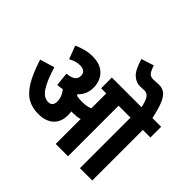

<svg xmlns="http://www.w3.org/2000/svg" viewBox="-203 -1137 1378 1378"><g transform="rotate(45 486.5 -448.0)"><path d="M442 -210Q442 -140 400.5 -101.5Q359 -63 282 -63Q223 -63 176 -89Q129 -115 90.5 -178Q52 -241 18 -349L129 -382Q160 -278 194 -226Q228 -174 273 -174Q296 -174 307 -187Q318 -200 318 -222Q318 -250 308.5 -272.5Q299 -295 283 -314Q259 -309 233 -307L223 -411Q267 -415 287.5 -430.5Q308 -446 308 -473Q308 -498 292.5 -510.5Q277 -523 250 -523Q209 -523 163 -498L125 -598Q156 -612 191 -622Q226 -632 271 -632Q348 -632 390 -588.5Q432 -545 432 -478Q432 -441 419 -412Q406 -383 382 -361Q387 -357 391 -352Q415 -347 443 -347Q466 -347 485.5 -350Q505 -353 525 -361V-513H473V-622H973V-513H896V0H771V-513H650V0H525V-253Q509 -248 491.5 -246Q474 -244 456 -244Q448 -244 439 -244Q442 -227 442 -210ZM776 -615Q762 -679 746 -700.5Q730 -722 704 -722Q693 -722 682 -721Q671 -720 660 -720Q620 -720 587 -750Q554 -780 529 -866L624 -896Q638 -854 651.5 -838Q665 -822 692 -822Q706 -822 719 -823.5Q732 -825 750 -825Q781 -825 805 -808.5Q829 -792 848.5 -747Q868 -702 886 -615Z"/></g></svg>

Font: Noto Sans Condensed
Style: Bold Italic
Weight: 700
Width: 3
Italic angle: -12°
Designer: Monotype Design Team
Foundry: Monotype Imaging Inc.
Version: Version 2.013; ttfautohint (v1.8.4.7-5d5b)